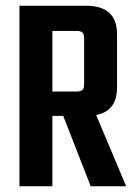

<svg xmlns="http://www.w3.org/2000/svg" viewBox="-20 -651 470 671"><path d="M163 -246V0H48V-631H280Q389 -631 389 -532V-345Q389 -263 316 -249L421 0H297L201 -246ZM163 -543V-331H246Q262 -331 268 -336.5Q274 -342 274 -358V-516Q274 -532 268 -537.5Q262 -543 246 -543Z"/></svg>

Font: Teko Medium
Style: Regular
Weight: 500
Designer: Manushi Parikh, Jonny Pinhorn
Foundry: Indian Type Foundry
Version: Version 1.106;PS 1.0;hotconv 1.0.78;makeotf.lib2.5.61930; tt